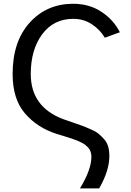

<svg xmlns="http://www.w3.org/2000/svg" viewBox="-20 -783 705 1033"><path d="M47.9 -384.8Q47.9 -559.6 139.6 -661.1Q231.4 -762.7 374 -762.7Q460 -762.7 525.4 -719.7Q590.8 -676.8 625 -609.4L543.9 -580.1Q518.6 -623 474.6 -652.3Q430.7 -681.6 374 -681.6Q268.6 -681.6 207 -598.6Q145.5 -515.6 145.5 -384.8Q145.5 -207 321.3 -141.6Q339.8 -134.8 373 -123.5Q406.2 -112.3 424.8 -105.5Q443.4 -98.6 469.7 -86.9Q496.1 -75.2 510.7 -63Q525.4 -50.8 540.5 -33.7Q555.7 -16.6 562 5.9Q568.4 28.3 568.4 56.6Q568.4 134.8 513.7 230.5H410.2Q471.7 129.9 471.7 60.5Q471.7 49.8 469.2 40Q466.8 30.3 462.9 22.9Q459 15.6 451.2 7.8Q443.4 0 437 -4.9Q430.7 -9.8 418 -16.1Q405.3 -22.5 397 -25.9Q388.7 -29.3 371.6 -35.2Q354.5 -41 345.7 -43.9Q336.9 -46.9 315.9 -53.2Q294.9 -59.6 285.2 -62.5Q180.7 -95.7 114.3 -172.9Q47.9 -250 47.9 -384.8Z"/></svg>

Font: Gothic A1 Medium
Style: Regular
Weight: 500
Designer: HanYang I&C Co.,Ltd.
Foundry: HanYang I&C Co.,Ltd.
Version: Version 2.50